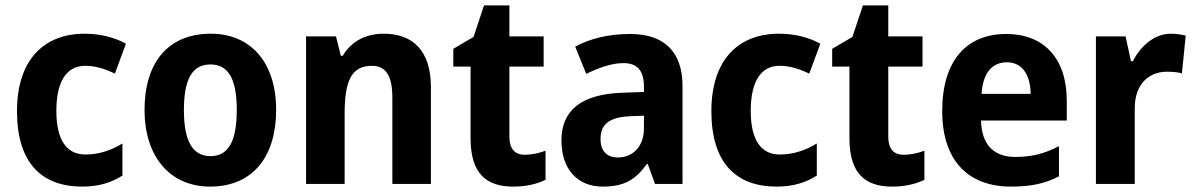

<svg xmlns="http://www.w3.org/2000/svg" viewBox="-20 -682 4428 712"><path d="M285 10C346 10 394 -5 434 -31V-150C392 -124 346 -109 297 -109C228 -109 189 -161 189 -271C189 -382 228 -438 296 -438C333 -438 369 -427 406 -409L447 -520C405 -543 353 -557 294 -557C141 -557 43 -458 43 -270C43 -77 135 10 285 10Z M1004 -274C1004 -456 905 -557 762 -557C603 -557 516 -450 516 -274C516 -102 610 10 759 10C919 10 1004 -103 1004 -274ZM662 -274C662 -385 691 -443 760 -443C830 -443 858 -384 858 -274C858 -164 830 -103 761 -103C691 -103 662 -164 662 -274Z M1403 -557C1335 -557 1282 -528 1251 -475H1244L1226 -547H1115V0H1258V-259C1258 -380 1282 -438 1359 -438C1413 -438 1435 -398 1435 -320V0H1578V-358C1578 -493 1512 -557 1403 -557Z M1926 -108C1889 -108 1869 -130 1869 -176V-435H1996V-547H1869V-662H1775L1736 -545L1661 -501V-435H1725V-169C1725 -36 1786 10 1883 10C1933 10 1971 0 2003 -15V-123C1978 -114 1952 -108 1926 -108Z M2317 -556C2237 -556 2168 -539 2113 -509L2154 -408C2203 -432 2250 -448 2292 -448C2341 -448 2368 -423 2368 -360V-341L2285 -338C2138 -332 2062 -275 2062 -161C2062 -55 2121 10 2215 10C2296 10 2337 -16 2379 -74H2382L2409 0H2511V-363C2511 -491 2442 -556 2317 -556ZM2318 -251 2368 -253V-206C2368 -138 2326 -98 2271 -98C2232 -98 2207 -120 2207 -167C2207 -219 2237 -248 2318 -251Z M2860 10C2921 10 2969 -5 3009 -31V-150C2967 -124 2921 -109 2872 -109C2803 -109 2764 -161 2764 -271C2764 -382 2803 -438 2871 -438C2908 -438 2944 -427 2981 -409L3022 -520C2980 -543 2928 -557 2869 -557C2716 -557 2618 -458 2618 -270C2618 -77 2710 10 2860 10Z M3331 -108C3294 -108 3274 -130 3274 -176V-435H3401V-547H3274V-662H3180L3141 -545L3066 -501V-435H3130V-169C3130 -36 3191 10 3288 10C3338 10 3376 0 3408 -15V-123C3383 -114 3357 -108 3331 -108Z M3711 -556C3565 -556 3474 -458 3474 -270C3474 -86 3571 10 3729 10C3805 10 3857 -2 3907 -28V-140C3853 -112 3806 -100 3745 -100C3663 -100 3620 -148 3618 -235H3936V-308C3936 -465 3852 -556 3711 -556ZM3714 -451C3772 -451 3801 -403 3802 -334H3620C3625 -413 3660 -451 3714 -451Z M4322 -557C4260 -557 4209 -510 4181 -455H4174L4154 -547H4044V0H4188V-278C4187 -374 4245 -416 4306 -416C4331 -416 4349 -414 4363 -410L4377 -550C4361 -554 4340 -557 4322 -557Z"/></svg>

Font: Noto Sans Devanagari SemiCondensed
Style: Bold
Weight: 700
Width: 4
Designer: Jelle Bosma - Monotype Design Team
Foundry: Monotype Imaging Inc.
Version: Version 2.004